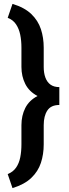

<svg xmlns="http://www.w3.org/2000/svg" viewBox="-20 -800 356 997"><path d="M20 -707.5 44.9 -779.8Q106.9 -761.2 142.3 -727.3Q177.7 -693.4 192.4 -648.7Q207 -604 207 -552.7V-452.6Q207 -420.9 215.6 -397.5Q224.1 -374 241.9 -360.8Q259.8 -347.7 288.1 -347.7V-278.8Q218.8 -278.8 175 -301.5Q131.3 -324.2 111.3 -364Q91.3 -403.8 91.3 -452.6V-552.7Q91.3 -588.9 85 -619.9Q78.6 -650.9 63.2 -673.8Q47.9 -696.8 20 -707.5ZM44.9 176.8 20 104Q47.9 92.8 63.5 70.3Q79.1 47.9 85.2 16.8Q91.3 -14.2 91.3 -50.3V-149.9Q91.3 -199.7 111.3 -239.3Q131.3 -278.8 175 -301.5Q218.8 -324.2 288.1 -324.2V-254.9Q245.1 -254.9 226.1 -226.6Q207 -198.2 207 -149.9V-50.3Q207 1 192.4 45.7Q177.7 90.3 142.3 124Q106.9 157.7 44.9 176.8Z"/></svg>

Font: Roboto SemiCondensed SemiBold
Style: Regular
Weight: 600
Width: 4
Designer: Christian Robertson
Foundry: Google
Version: Version 3.009; 2024